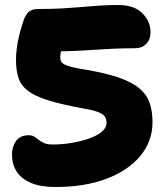

<svg xmlns="http://www.w3.org/2000/svg" viewBox="-20 -736 669 768"><path d="M201 12Q142 12 103.5 -4.5Q65 -21 46.5 -50Q28 -79 28 -118Q28 -150 44.5 -172.5Q61 -195 95 -195Q108 -195 117 -189.5Q126 -184 135 -176.5Q144 -169 157 -163.5Q170 -158 192 -158Q227 -158 264 -164Q301 -170 333.5 -181Q366 -192 386 -208Q406 -224 406 -245Q406 -258 400 -268.5Q394 -279 374.5 -287Q355 -295 314 -302Q227 -318 173.5 -334.5Q120 -351 92 -372.5Q64 -394 54 -424Q44 -454 44 -497Q44 -527 50.5 -564.5Q57 -602 72 -647Q80 -674 93 -687Q106 -700 133 -700Q190 -700 231.5 -702.5Q273 -705 307.5 -708Q342 -711 376.5 -713.5Q411 -716 453 -716Q518 -716 551 -681.5Q584 -647 582 -603Q581 -576 564 -559.5Q547 -543 520 -543Q470 -543 430.5 -541Q391 -539 353 -536.5Q315 -534 271 -532Q227 -530 169 -531L243 -578Q230 -552 225.5 -536.5Q221 -521 221 -507Q221 -499 223.5 -492Q226 -485 236.5 -479Q247 -473 269 -467.5Q291 -462 330 -456Q410 -442 461 -423.5Q512 -405 540 -380.5Q568 -356 579 -323Q590 -290 590 -247Q590 -171 541.5 -112.5Q493 -54 406 -21Q319 12 201 12Z"/></svg>

Font: Shantell Sans ExtraBold
Style: Regular
Weight: 800
Designer: Stephen Nixon, Anya Danilova, Shantell Martin
Foundry: Arrow Type
Version: Version 1.011;[c5ecc13dd]